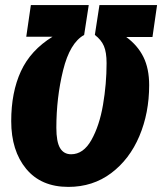

<svg xmlns="http://www.w3.org/2000/svg" viewBox="-20 -715 636 753"><path d="M24 -240Q24 -353 62 -435.5Q100 -518 186 -571H83L101 -695H328L310 -578Q254 -547 227.5 -439.5Q201 -332 201 -214Q201 -159 215.5 -134.5Q230 -110 259 -110Q307 -110 338.5 -166Q370 -222 384 -304Q398 -386 398 -467Q398 -510 387.5 -534.5Q377 -559 352 -578L370 -695H596L578 -570H475Q520 -537 542.5 -491.5Q565 -446 565 -381Q565 -272 526.5 -181Q488 -90 416 -36Q344 18 248 18Q141 18 82.5 -53Q24 -124 24 -240Z"/></svg>

Font: Fira Sans Extra Condensed ExtraBold
Style: Italic
Weight: 800
Width: 3
Italic angle: -8°
Designer: Carrois Corporate & Edenspiekermann AG
Foundry: Carrois Corporate GbR & Edenspiekermann AG
Version: Version 4.203